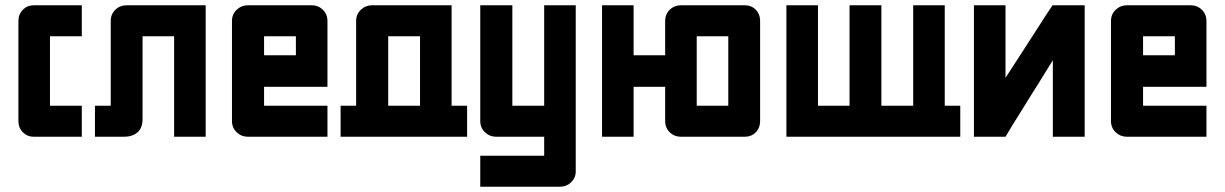

<svg xmlns="http://www.w3.org/2000/svg" viewBox="-20 -520 4657 730"><path d="M109 0Q84 0 67 -17Q50 -34 50 -60V-440Q50 -466 67 -483Q84 -500 109 -500H291V-382H170V-118H291V0H109Z M642 -382H522V-68Q522 -33 502.5 -16.5Q483 0 451 0H341V-118H401V-440Q401 -466 418.5 -483Q436 -500 462 -500H762V0H642Z M862 -440Q862 -466 880 -483Q898 -500 923 -500H1164Q1190 -500 1207.5 -483Q1225 -466 1225 -440V-190H984V-118H1225V0H923Q898 0 880 -17Q862 -34 862 -60ZM984 -310H1105V-382H984Z M1275 -118H1334V-440Q1334 -466 1352 -483Q1370 -500 1395 -500H1697V-118H1756V0H1275ZM1577 -382H1456V-118H1577Z M1867 0Q1842 0 1824 -17Q1806 -34 1806 -60V-500H1928V-118H2049V-500H2169V132Q2169 156 2151.5 173Q2134 190 2108 190H1806V72H2049V0H1867Z M2570 0Q2544 0 2526.5 -17Q2509 -34 2509 -60V-190H2389V0H2269V-500H2389V-310H2509V-440Q2509 -466 2526.5 -483Q2544 -500 2570 -500H2811Q2837 -500 2853.5 -483Q2870 -466 2870 -440V-60Q2870 -34 2853.5 -17Q2837 0 2811 0ZM2629 -118H2749V-382H2629Z M3331 -118H3452V-500H3572V-118H3631V0H2970V-500H3090V-118H3210V-500H3331Z M3683 -500H3803V-224Q3835 -274 3870 -327.5Q3905 -381 3938 -433Q3948 -449 3959.5 -466.5Q3971 -484 3982 -500H4104V0H3983V-291Q3965 -263 3945.5 -230.5Q3926 -198 3907 -169Q3881 -126 3854 -83.5Q3827 -41 3803 0H3683Z M4204 -440Q4204 -466 4222 -483Q4240 -500 4265 -500H4506Q4532 -500 4549.5 -483Q4567 -466 4567 -440V-190H4326V-118H4567V0H4265Q4240 0 4222 -17Q4204 -34 4204 -60ZM4326 -310H4447V-382H4326Z"/></svg>

Font: Tschichold
Style: Bold
Weight: 700
Designer: Peter Wiegel
Foundry: Peter Wiegel
Version: Version 1.000; ttfautohint (v1.3)